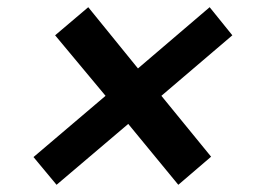

<svg xmlns="http://www.w3.org/2000/svg" viewBox="-20 -617 709 533"><path d="M73 -181 137 -104 336 -273 475 -104 566 -182 428 -351 625 -519 562 -597 363 -427 225 -597 133 -519 273 -351Z"/></svg>

Font: Geom SemiBold
Style: Bold Italic
Weight: 600
Italic angle: -10°
Version: Version 1.102